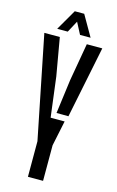

<svg xmlns="http://www.w3.org/2000/svg" viewBox="-142 -1016 655 1072"><g transform="rotate(15 185.0 -480.0)"><path d="M136.5 0V-205.5L17 -800H106.5L144.5 -582L173.5 -351.5H254.5L224 -205.5V0ZM198.5 -385.5 224.5 -582 262.5 -800H352L267.5 -385ZM80.5 -840.5 150 -960.5H204.5L273.5 -840.5H212.5L177.5 -907.5L141.5 -840.5Z"/></g></svg>

Font: Big Shoulders Stencil Display Thin SemiBold
Style: Regular
Weight: 600
Version: Version 2.001